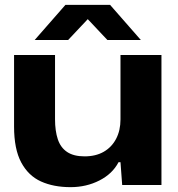

<svg xmlns="http://www.w3.org/2000/svg" viewBox="-20 -763 735 792"><path d="M271 9Q201 9 149 -14.5Q97 -38 67.5 -93Q38 -148 38 -241V-536H207V-271Q207 -223 218.5 -188.5Q230 -154 257 -136Q284 -118 329 -118Q375 -118 408 -137Q441 -156 459 -190.5Q477 -225 477 -270V-536H646V0H484L477 -94H469Q444 -46 390 -18.5Q336 9 271 9ZM123 -598 250 -743H434L561 -598H423L342 -684L261 -598Z"/></svg>

Font: Mona Sans Expanded
Style: Bold
Weight: 700
Width: 7
Designer: Deni Anggara
Foundry: GitHub
Version: Version 2.000